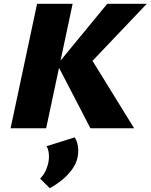

<svg xmlns="http://www.w3.org/2000/svg" viewBox="-20 -678 796 1015"><path d="M458 0 283 -337 547 -658H756L423 -308L444 -397L689 0ZM36 0 176 -658H364L224 0ZM243 317 192 266Q212 246 222 223Q232 200 236 180Q241 153 237.5 130Q234 107 226 95L375 48Q388 68 392 95.5Q396 123 390 154Q384 185 362 216Q340 247 309 272.5Q278 298 243 317Z"/></svg>

Font: Ysabeau Infant Black
Style: Italic
Weight: 900
Italic angle: -12°
Designer: Christian Thalmann (Catharsis Fonts)
Version: Version 2.001;gftools[0.9.30]; featfreeze: ss01,ss02,lnum